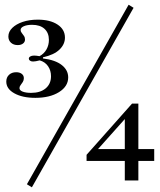

<svg xmlns="http://www.w3.org/2000/svg" viewBox="-20 -716 677 810"><path d="M129 -303.2Q75 -303.2 40.7 -322.2Q6.5 -341.1 6.5 -371.8Q6.5 -389.5 18.1 -400.4Q29.8 -411.3 48.4 -411.3Q62.9 -411.3 71.8 -404.4Q80.6 -397.6 80.6 -386.3Q80.6 -377.4 76.2 -370.2Q71.8 -362.9 66.9 -356.9Q62.1 -350.8 62.1 -344.4Q62.1 -334.7 75.8 -329.4Q89.5 -324.2 111.3 -324.2Q150 -324.2 172.6 -343.1Q195.2 -362.1 195.2 -394.4Q195.2 -418.5 182.7 -436.7Q170.2 -454.8 147.6 -461.3Q137.9 -458.9 131.5 -457.7Q125 -456.5 119.4 -456.5Q111.3 -456.5 106.5 -460.1Q101.6 -463.7 101.6 -468.5Q101.6 -474.2 107.7 -477.8Q113.7 -481.5 123.4 -481.5Q127.4 -481.5 133.1 -481Q138.7 -480.6 146.8 -479Q166.1 -489.5 176.2 -507.7Q186.3 -525.8 186.3 -547.6Q186.3 -577.4 167.7 -594.4Q149.2 -611.3 115.3 -611.3Q93.5 -611.3 80.2 -605.2Q66.9 -599.2 66.9 -589.5Q66.9 -583.1 71.8 -577Q76.6 -571 81 -564.5Q85.5 -558.1 85.5 -549.2Q85.5 -538.7 77 -532.3Q68.5 -525.8 54.8 -525.8Q37.1 -525.8 26.2 -535.9Q15.3 -546 15.3 -562.1Q15.3 -582.3 31.9 -598.4Q48.4 -614.5 76.2 -623.8Q104 -633.1 139.5 -633.1Q191.1 -633.1 222.6 -612.5Q254 -591.9 254 -557.3Q254 -529 231 -506.9Q208.1 -484.7 161.3 -474.2V-469.4Q213.7 -462.9 240.7 -441.5Q267.7 -420.2 267.7 -389.5Q267.7 -351.6 229 -327.4Q190.3 -303.2 129 -303.2ZM114.5 74.2 93.5 61.3 522.6 -696 543.5 -683.1ZM345.2 -37.1V-62.9L537.1 -279L547.6 -259.7L386.3 -79L380.6 -87.1H630.6V-37.1ZM506.5 45.2V-224.2L537.1 -279H563.7V45.2Z"/></svg>

Font: Playfair 12pt
Style: Regular
Weight: 400
Designer: Claus Eggers Sørensen
Foundry: Claus Eggers Sørensen
Version: Version 2.000;gftools[0.9.28]